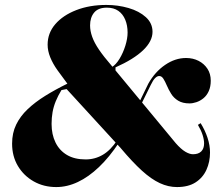

<svg xmlns="http://www.w3.org/2000/svg" viewBox="-20 -743 897 778"><path d="M208 15Q157 15 116.5 -8Q76 -31 52.5 -70.5Q29 -110 29 -161Q29 -204 45.5 -238Q62 -272 92 -300.5Q122 -329 163 -354.5Q204 -380 253 -404Q231 -433 212.5 -459Q194 -485 183.5 -511Q173 -537 173 -562Q173 -609 204 -645Q235 -681 289 -702Q343 -723 411 -723Q458 -723 501 -710.5Q544 -698 571 -673.5Q598 -649 598 -614Q598 -576 560 -539.5Q522 -503 448 -470V-449L432 -470Q450 -481 464.5 -505Q479 -529 488 -558Q497 -587 497 -611Q497 -640 487.5 -663Q478 -686 459.5 -699Q441 -712 413 -712Q378 -712 361.5 -692Q345 -672 345 -640Q345 -618 353.5 -594Q362 -570 381 -542Q400 -514 432 -477L692 -163Q713 -139 730.5 -128.5Q748 -118 762 -118Q784 -118 795.5 -129.5Q807 -141 807 -162Q807 -177 801 -196Q795 -215 782 -237L793 -244Q811 -215 821 -184.5Q831 -154 831 -125Q831 -87 816.5 -55Q802 -23 772.5 -4Q743 15 697 15Q662 15 627.5 -1Q593 -17 555 -51.5Q517 -86 469 -143L250 -382L229 -378Q215 -355 206 -333Q197 -311 193 -288.5Q189 -266 189 -241Q189 -198 205 -165.5Q221 -133 251.5 -115Q282 -97 327 -97Q365 -97 397 -116Q429 -135 455 -175L462 -165Q423 -106 381 -66Q339 -26 295.5 -5.5Q252 15 208 15ZM748 -324Q720 -324 702 -335Q684 -346 673.5 -363Q663 -380 656 -396.5Q649 -413 642 -424Q635 -435 625 -435Q617 -435 608.5 -426.5Q600 -418 591 -399L552 -320L545 -330L581 -404Q608 -452 649 -480Q690 -508 734 -508Q762 -508 784.5 -496.5Q807 -485 820.5 -464.5Q834 -444 834 -416Q834 -392 826 -374Q818 -356 804.5 -345Q791 -334 776 -329Q761 -324 748 -324Z"/></svg>

Font: Kalnia Thin SemiBold
Style: Regular
Weight: 600
Version: Version 1.105